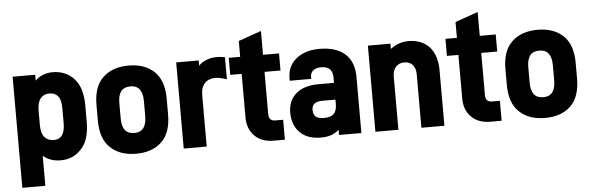

<svg xmlns="http://www.w3.org/2000/svg" viewBox="-52 -855 3689 1198"><g transform="rotate(-5 1793.0 -256.5)"><path d="M185.1 -529.8V-493.2Q229.5 -536.1 293.9 -536.1Q376.5 -536.1 428.2 -480Q480 -423.8 480 -312V-209Q480 -95.7 428.2 -41Q377 16.1 297.9 16.1Q231.9 16.1 188 -22V166H43.9V-529.8ZM335.9 -307.1Q335.9 -360.8 315.9 -383.8Q296.9 -405.8 263.2 -405.8Q227.5 -405.8 208 -381.8Q187 -356.4 187 -307.1V-212.9Q187 -163.6 208 -138.2Q229.5 -113.8 266.1 -113.8Q335.9 -113.8 335.9 -212.9Z M609.9 -40Q549.8 -95.7 549.8 -211.9V-309.1Q549.8 -424.3 609.9 -480Q668.9 -536.1 770.5 -536.1Q871.6 -536.1 930.7 -480Q989.7 -423.8 989.7 -309.1V-211.9Q989.7 -96.2 930.7 -40Q871.6 16.1 770.5 16.1Q668.9 16.1 609.9 -40ZM846.7 -307.1Q846.7 -405.8 770.5 -405.8Q730.5 -405.8 711.7 -381.6Q692.9 -357.4 692.9 -307.1V-212.9Q692.9 -162.6 711.9 -138.2Q731 -113.8 770.5 -113.8Q846.7 -113.8 846.7 -212.9Z M1322.3 -541Q1350.6 -541 1374.5 -535.2V-397Q1333 -412.1 1302.2 -412.1Q1260.7 -412.1 1237.3 -387.2Q1212.4 -362.3 1212.4 -312V9.8H1068.4V-529.8H1209.5V-496.1Q1222.2 -512.2 1246.6 -523.9Q1281.7 -541 1322.3 -541Z M1612.3 -158.2Q1612.3 -115.2 1653.3 -115.2H1702.1V9.8H1633.3Q1557.1 9.8 1514.2 -33.2Q1469.2 -76.7 1469.2 -149.9V-422.9H1397.5V-529.8H1469.2V-628.9L1612.3 -679.2V-529.8H1712.4V-422.9H1612.3Z M2125 -486.8Q2181.2 -436.5 2181.2 -341.8V9.8H2041V-22Q2022.5 -6.3 2002 2.9Q1972.2 16.1 1928.2 16.1Q1843.3 16.1 1797.4 -29.8Q1750 -75.7 1750 -155.8Q1750 -230.5 1800.3 -273.9Q1851.1 -316.9 1938 -316.9H2038.1V-348.1Q2038.1 -385.7 2020.3 -403.3Q2002.4 -420.9 1965.3 -420.9Q1935.1 -420.9 1916 -405.8Q1898.9 -391.1 1898.9 -367.2V-354H1764.2V-368.2Q1764.2 -446.3 1820.3 -491.2Q1875 -536.1 1966.3 -536.1Q2068.4 -536.1 2125 -486.8ZM2038.1 -185.1V-211.9H1958Q1922.9 -211.9 1906.5 -199.2Q1890.1 -186.5 1890.1 -159.2Q1890.1 -130.9 1906.2 -117.4Q1922.4 -104 1956.1 -104Q2000 -104 2019 -123Q2038.1 -142.1 2038.1 -185.1Z M2410.2 -529.8V-497.1Q2432.6 -513.7 2452.1 -522Q2489.3 -536.1 2522.9 -536.1Q2606.4 -536.1 2655.3 -482.9Q2701.2 -429.2 2701.2 -338.9V9.8H2557.1V-324.2Q2557.1 -362.8 2538.1 -384.8Q2518.6 -405.8 2486.3 -405.8Q2453.6 -405.8 2434.1 -384.8Q2413.1 -363.8 2413.1 -324.2V9.8H2269V-529.8Z M2969.7 -158.2Q2969.7 -115.2 3010.7 -115.2H3059.6V9.8H2990.7Q2914.6 9.8 2871.6 -33.2Q2826.7 -76.7 2826.7 -149.9V-422.9H2754.9V-529.8H2826.7V-628.9L2969.7 -679.2V-529.8H3069.8V-422.9H2969.7Z M3171.4 -40Q3111.3 -95.7 3111.3 -211.9V-309.1Q3111.3 -424.3 3171.4 -480Q3230.5 -536.1 3332 -536.1Q3433.1 -536.1 3492.2 -480Q3551.3 -423.8 3551.3 -309.1V-211.9Q3551.3 -96.2 3492.2 -40Q3433.1 16.1 3332 16.1Q3230.5 16.1 3171.4 -40ZM3408.2 -307.1Q3408.2 -405.8 3332 -405.8Q3292 -405.8 3273.2 -381.6Q3254.4 -357.4 3254.4 -307.1V-212.9Q3254.4 -162.6 3273.4 -138.2Q3292.5 -113.8 3332 -113.8Q3408.2 -113.8 3408.2 -212.9Z"/></g></svg>

Font: D-DIN-PRO Heavy
Style: Bold
Weight: 900
Designer: Charles Nix
Foundry: CyberFei
Version: Version 1.000;hotconv 1.0.109;makeotfexe 2.5.65596